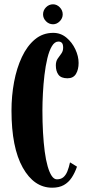

<svg xmlns="http://www.w3.org/2000/svg" viewBox="-20 -864 418 894"><path d="M223 10Q138.5 10 86 -83.5Q33.5 -177 33.5 -349Q33.5 -417.5 45.5 -482Q57.5 -546.5 81.8 -598.2Q106 -650 142.5 -680.5Q179 -711 228 -711Q262.5 -711 289 -689Q315.5 -667 330.8 -634.5Q346 -602 346 -571Q346 -540.5 333.8 -520Q321.5 -499.5 294.5 -499.5Q264.5 -499.5 252.2 -516Q240 -532.5 240 -559.5Q240 -578.5 248.5 -590.8Q257 -603 265.5 -614.5Q274 -626 274 -642Q274 -658 268.2 -664.2Q262.5 -670.5 252 -670.5Q234.5 -670.5 221.8 -649.2Q209 -628 200.5 -592.5Q192 -557 187 -514.5Q182 -472 179.8 -429Q177.5 -386 177.5 -350Q177.5 -296 180.2 -247.5Q183 -199 188.2 -159Q193.5 -119 201.8 -90Q210 -61 220.8 -45Q231.5 -29 245 -29Q263.5 -29 275 -38.8Q286.5 -48.5 293.8 -66.5Q301 -84.5 306 -108L338.5 -88Q328.5 -59 313.8 -36.8Q299 -14.5 277 -2.2Q255 10 223 10ZM227 -751Q208 -751 194.2 -765Q180.5 -779 180.5 -797Q180.5 -816 194.2 -830Q208 -844 227 -844Q244.5 -844 258.2 -830Q272 -816 272 -797Q272 -779 258.2 -765Q244.5 -751 227 -751Z"/></svg>

Font: Imbue Thin 10pt ExtraBold
Style: Regular
Weight: 800
Version: Version 1.102